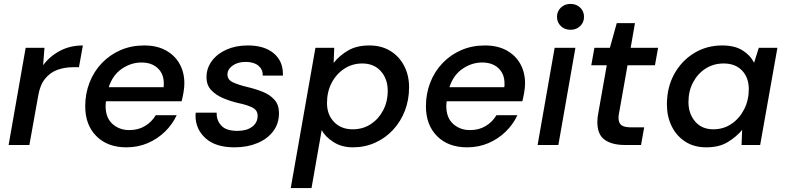

<svg xmlns="http://www.w3.org/2000/svg" viewBox="-20 -740 4012 980"><path d="M24 0 111 -496H207L200 -407Q234 -453 286 -480.5Q338 -508 403 -508L383 -397H354Q310 -397 273 -383.5Q236 -370 210 -338Q184 -306 175 -251L130 0Z M625 12Q529 12 472 -45Q415 -102 415 -198Q415 -262 437 -318.5Q459 -375 499.5 -417.5Q540 -460 595 -484Q650 -508 716 -508Q781 -508 827 -482.5Q873 -457 897 -413.5Q921 -370 921 -315Q921 -293 916.5 -267.5Q912 -242 907 -223H521Q519 -210 519 -199Q519 -139 554 -107.5Q589 -76 640 -76Q686 -76 720.5 -97Q755 -118 775 -152H882Q860 -105 822 -68Q784 -31 734 -9.5Q684 12 625 12ZM702 -421Q649 -421 602 -389Q555 -357 535 -295H815Q816 -300 816 -304Q816 -304 816 -305Q816 -305 816 -306Q816 -306 816 -307Q816 -307 816 -308Q816 -308 816 -308V-311Q816 -311 816 -311V-312Q816 -314 816 -315Q816 -363 785 -392Q754 -421 702 -421Z M1177 12Q1080 12 1029 -34.5Q978 -81 978 -149Q978 -157 979 -165H1086Q1086 -162 1086 -159Q1086 -124 1110.5 -98Q1135 -72 1192 -72Q1239 -72 1267 -93Q1295 -114 1295 -149Q1295 -178 1267.5 -191.5Q1240 -205 1196 -214Q1157 -223 1120 -238.5Q1083 -254 1058.5 -279.5Q1034 -305 1034 -346Q1034 -392 1061.5 -429Q1089 -466 1136.5 -487Q1184 -508 1245 -508Q1329 -508 1376.5 -468.5Q1424 -429 1424 -362Q1424 -358 1424 -354H1321Q1321 -355 1321 -357Q1321 -387 1298 -405.5Q1275 -424 1234 -424Q1193 -424 1167 -405Q1141 -386 1141 -360Q1141 -333 1168.5 -320Q1196 -307 1242 -296Q1285 -286 1322 -271Q1359 -256 1381.5 -230Q1404 -204 1404 -163Q1404 -109 1374.5 -70Q1345 -31 1293.5 -9.5Q1242 12 1177 12Z M1464 220 1590 -496H1686L1683 -419Q1713 -457 1757 -482.5Q1801 -508 1865 -508Q1927 -508 1972.5 -480Q2018 -452 2043 -403.5Q2068 -355 2068 -295Q2068 -230 2046.5 -174.5Q2025 -119 1986 -77Q1947 -35 1894.5 -11.5Q1842 12 1781 12Q1724 12 1682 -15Q1640 -42 1622 -76L1570 220ZM1780 -80Q1832 -80 1872 -106Q1912 -132 1935.5 -176.5Q1959 -221 1959 -277Q1959 -337 1924 -376.5Q1889 -416 1829 -416Q1778 -416 1737 -389Q1696 -362 1672.5 -316.5Q1649 -271 1649 -214Q1649 -155 1685 -117.5Q1721 -80 1780 -80Z M2364 12Q2268 12 2211 -45Q2154 -102 2154 -198Q2154 -262 2176 -318.5Q2198 -375 2238.5 -417.5Q2279 -460 2334 -484Q2389 -508 2455 -508Q2520 -508 2566 -482.5Q2612 -457 2636 -413.5Q2660 -370 2660 -315Q2660 -293 2655.5 -267.5Q2651 -242 2646 -223H2260Q2258 -210 2258 -199Q2258 -139 2293 -107.5Q2328 -76 2379 -76Q2425 -76 2459.5 -97Q2494 -118 2514 -152H2621Q2599 -105 2561 -68Q2523 -31 2473 -9.5Q2423 12 2364 12ZM2441 -421Q2388 -421 2341 -389Q2294 -357 2274 -295H2554Q2555 -300 2555 -304Q2555 -304 2555 -305Q2555 -305 2555 -306Q2555 -306 2555 -307Q2555 -307 2555 -308Q2555 -308 2555 -308V-311Q2555 -311 2555 -311V-312Q2555 -314 2555 -315Q2555 -363 2524 -392Q2493 -421 2441 -421Z M2892 -588Q2862 -588 2842.5 -607Q2823 -626 2823 -654Q2823 -682 2842.5 -701Q2862 -720 2892 -720Q2922 -720 2941.5 -701Q2961 -682 2961 -654Q2961 -626 2941.5 -607Q2922 -588 2892 -588ZM2724 0 2811 -496H2917L2830 0Z M3169 0Q3104 0 3066.5 -26.5Q3029 -53 3029 -117Q3029 -139 3034 -164L3077 -407H2998L3014 -496H3093L3128 -622H3221L3199 -496H3339L3323 -407H3183L3140 -164Q3137 -150 3137 -139Q3137 -112 3152 -101Q3167 -90 3202 -90H3268L3252 0Z M3585 12Q3522 12 3477 -17.5Q3432 -47 3408 -96.5Q3384 -146 3384 -207Q3384 -294 3421.5 -362Q3459 -430 3523 -469Q3587 -508 3666 -508Q3729 -508 3769 -483.5Q3809 -459 3829 -420L3853 -496H3948L3860 0H3765L3768 -77Q3739 -42 3695 -15Q3651 12 3585 12ZM3621 -80Q3673 -80 3714 -108Q3755 -136 3778.5 -182.5Q3802 -229 3802 -285Q3802 -344 3767.5 -380Q3733 -416 3674 -416Q3622 -416 3581.5 -390Q3541 -364 3517.5 -319.5Q3494 -275 3494 -219Q3494 -160 3528 -120Q3562 -80 3621 -80Z"/></svg>

Font: Ultramarine Medium
Style: Italic
Weight: 500
Italic angle: -10°
Designer: Colophon Foundry, Jonny Pinhorn
Foundry: Colophon Foundry
Version: Version 1.200; ttfautohint (v1.8.3)